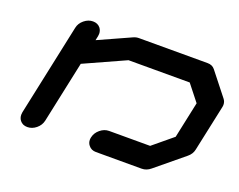

<svg xmlns="http://www.w3.org/2000/svg" viewBox="-111 -912 1393 1117"><g transform="rotate(20 585.0 -354.0)"><path d="M1158.2 -546.4Q1170.4 -531.2 1170.4 -511.7Q1170.4 -504.4 1168.5 -496.1L1107.9 -212.4Q1102.1 -183.1 1076.7 -162.6L904.8 -21Q879.9 0 850.1 0H566.9Q537.6 0 521.5 -21Q509.3 -35.6 509.3 -55.2Q509.3 -62.5 511.2 -70.8Q517.6 -100.1 542.7 -120.8Q567.9 -141.6 597.2 -141.6H851.1L972.7 -242.2L1020.5 -466.8L941.4 -566.9H562.5L308.6 -452.1L227.5 -70.8Q220.7 -40.5 195.8 -20.3Q170.9 0 141.6 0Q112.3 0 96.2 -20.5Q84.5 -35.6 84.5 -56.2Q84.5 -63 85.9 -70.8L206.5 -637.7Q212.4 -667 237.5 -687.7Q262.7 -708.5 292 -708.5Q321.3 -708.5 337.9 -688Q349.6 -672.4 349.6 -652.8Q349.6 -645.5 348.1 -637.7L342.3 -610.8L542.5 -701.2Q558.6 -708.5 575.7 -708.5H1000.5Q1030.3 -708.5 1046.4 -688Z"/></g></svg>

Font: Robtronika
Style: Italic
Weight: 400
Italic angle: -12°
Designer: GGBot
Version: 1.00